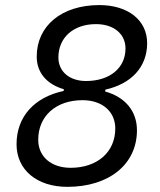

<svg xmlns="http://www.w3.org/2000/svg" viewBox="-20 -723 626 753"><path d="M244.1 9.8C408.2 9.8 517.1 -79.1 517.1 -211.9C517.1 -289.1 469.2 -342.8 392.1 -364.3L393.6 -371.6C494.1 -394 557.1 -459.5 557.1 -553.7C557.1 -643.6 482.4 -703.1 369.6 -703.1C222.2 -703.1 124 -622.1 124 -501C124 -437 164.6 -392.1 230.5 -373L229.5 -366.2C116.2 -342.3 44.9 -266.6 44.9 -157.2C44.9 -57.1 124.5 9.8 244.1 9.8ZM256.8 -64.9C180.7 -64.9 129.9 -108.9 129.9 -174.8C129.9 -268.1 199.7 -330.1 303.7 -330.1C380.9 -330.1 432.1 -285.6 432.1 -219.2C432.1 -126.5 361.8 -64.9 256.8 -64.9ZM317.4 -405.3C252.4 -405.3 209 -442.4 209 -497.6C209 -576.2 268.6 -628.4 356.4 -628.4C425.8 -628.4 472.2 -590.3 472.2 -532.7C472.2 -456.5 410.6 -405.3 317.4 -405.3Z"/></svg>

Font: Cascadia Code SemiLight
Style: Italic
Weight: 350
Italic angle: -10°
Monospace: yes
Designer: Aaron Bell
Foundry: Saja Typeworks
Version: Version 2404.023